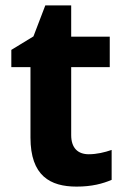

<svg xmlns="http://www.w3.org/2000/svg" viewBox="-20 -682 461 712"><path d="M309 -110C269 -110 244 -133 244 -181V-433H387V-546H244V-662H148L104 -547L22 -497V-433H93V-172C93 -30 166 10 264 10C321 10 361 -1 394 -15V-126C368 -117 339 -110 309 -110Z"/></svg>

Font: Noto Sans Lao UI
Style: Bold
Weight: 700
Designer: Monotype Design Team
Foundry: Monotype Imaging Inc.
Version: Version 2.000